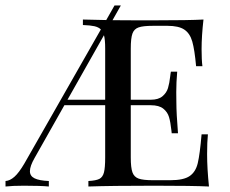

<svg xmlns="http://www.w3.org/2000/svg" viewBox="-23 -679 836 699"><path d="M737.8 0Q679.2 -2.9 539.1 -2.9Q381.8 -2.9 298.8 0V-20Q326.7 -21.5 338.9 -27.8Q351.1 -34.2 355.5 -51.3Q359.9 -68.4 359.9 -106V-295.9H211.4L103 -104Q85.9 -74.2 85.9 -55.7Q85.9 -38.1 102.8 -29.8Q119.6 -21.5 154.8 -20V0Q124.5 -2.9 64 -2.9Q22.5 -2.9 -2.9 0V-20Q13.2 -21 29.5 -35.4Q45.9 -49.8 65.9 -84L344.2 -571.8Q335.9 -580.1 321 -583.5Q306.2 -586.9 278.8 -587.9V-607.9Q306.2 -606.9 363.8 -606L394 -659.2H417L386.7 -605.5Q431.2 -605 470.5 -605Q509.8 -605 539.1 -605Q665 -605 717.8 -607.9Q710.9 -547.9 710.9 -500Q710.9 -460.9 713.9 -438H690.9Q685.5 -498 677 -527.8Q668.5 -557.6 647.9 -571.3Q627.4 -585 586.9 -585H534.2Q498 -585 481.7 -579.3Q465.3 -573.7 459.2 -556.9Q453.1 -540 453.1 -502V-315.9H525.9Q553.7 -315.9 568.6 -328.6Q583.5 -341.3 588.6 -358.4Q593.8 -375.5 596.7 -401.4Q597.2 -405.3 597.7 -409.4Q598.1 -413.6 599.1 -418H622.1Q618.7 -378.9 618.7 -343.8L619.1 -306.2Q619.1 -267.1 625 -193.8H602.1Q601.1 -200.7 601.1 -203.6Q597.7 -234.9 592.3 -252.9Q586.9 -271 571.5 -283.4Q556.2 -295.9 525.9 -295.9H453.1V-106Q453.1 -68.4 459.2 -51.5Q465.3 -34.7 481.7 -28.8Q498 -22.9 534.2 -22.9H597.2Q645.5 -22.9 667.5 -38.1Q689.5 -53.2 697 -85.2Q704.6 -117.2 710.9 -189.9H733.9Q731 -163.1 731 -118.2Q731 -65.4 737.8 0ZM359.9 -502Q359.9 -535.6 355.5 -550.8L222.7 -315.9H359.9Z"/></svg>

Font: Playfair Display SC
Style: Regular
Weight: 400
Designer: Claus Eggers Sørensen
Foundry: Claus Eggers Sørensen
Version: Version 1.004;PS 001.004;hotconv 1.0.70;makeotf.lib2.5.58329